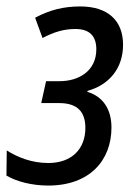

<svg xmlns="http://www.w3.org/2000/svg" viewBox="-31 -566 421 596"><path d="M119 10C247 10 315 -68 315 -170C315 -229 287 -267 240 -281L241 -284C309 -303 351 -355 351 -427C351 -503 303 -546 218 -546C166 -546 123 -535 78 -511L101 -448C137 -467 168 -476 203 -476C247 -476 268 -454 268 -413C268 -346 214 -314 154 -314H112L97 -246H153C211 -246 234 -217 234 -169C234 -103 191 -60 119 -60C67 -60 23 -78 -10 -99L-11 -21C21 -2 69 10 119 10Z"/></svg>

Font: Noto Sans Display SemiCondensed
Style: Italic
Weight: 400
Width: 4
Italic angle: -12°
Designer: Monotype Design Team
Foundry: Monotype Imaging Inc.
Version: Version 1.900